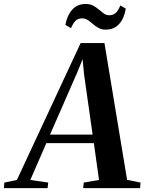

<svg xmlns="http://www.w3.org/2000/svg" viewBox="-94 -968 743 988"><path d="M-74 0 -71.5 -28.5 -7 -42 321 -746.5H443.5L560 -42.5L629 -28.5L627 0H334L337 -28.5L415.5 -42L389 -231.5H144.5L62 -42L154 -28.5L151 0ZM163.5 -275.5H382.5L338.5 -586L331 -663.5L305.5 -600ZM449.5 -815.5Q428.5 -815.5 413 -824.2Q397.5 -833 384 -844.5Q370.5 -856 357.5 -864.8Q344.5 -873.5 329 -873.5Q306.5 -873.5 293.8 -860Q281 -846.5 271.5 -823L242.5 -840Q251 -888 277.2 -917.8Q303.5 -947.5 347 -947.5Q370 -947.5 386 -938.8Q402 -930 415 -918.8Q428 -907.5 440.2 -898.5Q452.5 -889.5 468 -889.5Q489.5 -889.5 502.5 -902.2Q515.5 -915 525 -940L553.5 -923.5Q545 -873.5 519 -844.5Q493 -815.5 449.5 -815.5Z"/></svg>

Font: Merriweather 96pt SemiBold
Style: Italic
Weight: 600
Italic angle: -7.8°
Version: Version 2.101